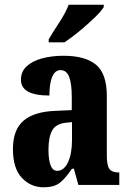

<svg xmlns="http://www.w3.org/2000/svg" viewBox="-20 -786 550 816"><path d="M165 10Q111 10 73 -30Q35 -70 35 -153Q35 -235 80.5 -273.5Q126 -312 218 -315L285 -318V-374Q285 -430 274 -459Q263 -488 237 -488Q214 -488 202 -460Q190 -432 190 -380Q69 -380 69 -447Q69 -482 93.5 -504.5Q118 -527 159 -538Q200 -549 250 -549Q342 -549 388 -511Q434 -473 434 -378V-124Q434 -83 445 -68Q456 -53 484 -53H487V0H313L294 -69H286Q258 -28 234 -9Q210 10 165 10ZM223 -60Q252 -60 269 -96.5Q286 -133 286 -191V-267L257 -264Q217 -259 201.5 -231Q186 -203 186 -149Q186 -107 195 -83.5Q204 -60 223 -60ZM187 -619Q206 -651 232.5 -691.5Q259 -732 272 -766H421V-756Q411 -739 382 -711Q353 -683 318 -654Q283 -625 254 -606H187Z"/></svg>

Font: Noto Serif Ethiopic ExtraCondensed ExtraBold
Style: Regular
Weight: 800
Width: 2
Designer: Monotype Design Team
Foundry: Monotype Imaging Inc.
Version: Version 2.102; ttfautohint (v1.8.4.7-5d5b)